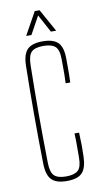

<svg xmlns="http://www.w3.org/2000/svg" viewBox="-86 -780 439 826"><g transform="rotate(-10 134.0 -367.0)"><path d="M205 -410Q206 -431 206.2 -449Q206.5 -467 206.2 -483Q206 -499 206 -514Q206 -556 190 -570.5Q174 -585 138 -585Q102 -585 86.5 -570.5Q71 -556 70 -514Q69 -450.5 68.5 -399Q68 -347.5 68 -299.5Q68 -251.5 68.5 -200Q69 -148.5 70 -85Q71 -44 86.5 -29.5Q102 -15 138 -15Q174 -15 190 -29.5Q206 -44 206 -85Q206 -108.5 206.2 -134Q206.5 -159.5 205 -191H225Q226.5 -159 226.8 -133Q227 -107 226 -85Q224.5 -37 205 -16Q185.5 5 138 5Q91 5 71 -16Q51 -37 50 -85Q49 -138.5 48.5 -192.2Q48 -246 48 -299.5Q48 -353 48.5 -406.8Q49 -460.5 50 -514Q51 -563 71 -584Q91 -605 138 -605Q185.5 -605 205.8 -584Q226 -563 226 -514Q226 -493 226.2 -467.8Q226.5 -442.5 225 -410ZM73 -640 128 -739H149L204 -640H181L139 -718L96 -640Z"/></g></svg>

Font: Big Shoulders Display Thin Thin
Style: Regular
Weight: 250
Version: Version 2.002